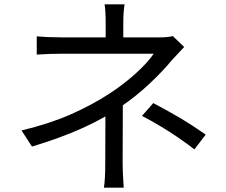

<svg xmlns="http://www.w3.org/2000/svg" viewBox="-20 -821 1040 883"><path d="M547 -713V-614H466V-713Q466 -772 461 -801H553Q547 -767 547 -713ZM799 -575Q787 -563 771 -545Q730 -495 668.5 -437Q607 -379 538 -332Q385 -224 127 -147L79 -221Q208 -252 305.5 -295Q403 -338 484 -391Q549 -433 604 -483Q659 -533 687 -574H644H569H479H389H315H272Q207 -574 149 -570V-654Q204 -649 270 -649H315H392H486H582H663H712Q751 -649 775 -655L827 -605ZM544 -68Q544 -28 549 42H458Q464 3 464 -68L465 -339L545 -374ZM845 -156 794 -192Q719 -243 633 -288L685 -347Q762 -306 812.5 -276Q863 -246 926 -202L874 -134Z"/></svg>

Font: Merged Yaku Han JP
Style: Regular
Weight: 400
Designer: Ryoko NISHIZUKA 西塚涼子 (kana, bopomofo & ideographs); Paul D. Hunt (Latin, Greek & Cyrillic); Sandoll Communications 산돌커뮤니
Foundry: Adobe
Version: Version 2.004